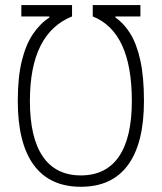

<svg xmlns="http://www.w3.org/2000/svg" viewBox="-20 -713 626 743"><path d="M62.5 -693.4H258.8V-649.4Q95.7 -584 95.7 -322.3Q95.7 -180.2 145.8 -107.2Q195.8 -34.2 293 -34.2Q390.1 -34.2 440.2 -107.2Q490.2 -180.2 490.2 -322.3Q490.2 -589.4 338.9 -649.4V-693.4H523.4V-649.4H426.8V-645Q459 -623.5 483.9 -583.5Q508.8 -543.5 522.9 -479.7Q537.1 -416 537.1 -322.3Q537.1 -158.7 475.3 -74.5Q413.6 9.8 293 9.8Q172.4 9.8 110.6 -74.5Q48.8 -158.7 48.8 -322.3Q48.8 -414.6 64.5 -477.8Q80.1 -541 107.7 -581.5Q135.3 -622.1 170.9 -645V-649.4H62.5Z"/></svg>

Font: Cascadia Code NF ExtraLight
Style: Regular
Weight: 200
Monospace: yes
Designer: Aaron Bell
Foundry: Saja Typeworks
Version: Version 2404.023; ttfautohint (v1.8.4)